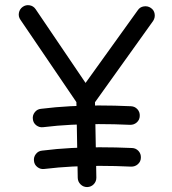

<svg xmlns="http://www.w3.org/2000/svg" viewBox="-20 -700 678 756"><path d="M113.8 -66.4Q111.8 -81.1 121.1 -93.3Q130.4 -105.5 145.5 -106.9Q204.6 -114.3 261 -117.2Q317.4 -120.1 373.5 -120.1Q436.5 -120.1 500 -117.2Q515.1 -116.7 525.4 -105.5Q535.6 -94.2 534.7 -78.6Q534.2 -63.5 522.9 -53.5Q511.7 -43.5 496.1 -43.9Q434.1 -46.9 373.5 -46.9Q318.8 -46.9 264.9 -44.2Q210.9 -41.5 154.3 -34.7Q139.6 -32.7 127.4 -42Q115.2 -51.3 113.8 -66.4ZM109.4 -231Q107.4 -245.6 116.7 -257.8Q126 -270 141.1 -271.5Q200.2 -278.8 256.6 -281.7Q313 -284.7 369.1 -284.7Q432.1 -284.7 495.6 -281.7Q510.7 -281.2 521 -270Q531.2 -258.8 530.3 -243.2Q529.8 -228 518.6 -218Q507.3 -208 491.7 -208.5Q429.7 -211.4 369.1 -211.4Q314.5 -211.4 260.5 -208.7Q206.5 -206.1 149.9 -199.2Q135.3 -197.3 123 -206.5Q110.8 -215.8 109.4 -231ZM323.2 36.6Q308.1 36.6 297.4 26.1Q286.6 15.6 286.1 0.5L280.8 -297.9L60.5 -622.1Q51.8 -634.3 54.4 -649.2Q57.1 -664.1 69.3 -672.9Q81.5 -681.6 96.4 -679.2Q111.3 -676.8 120.1 -664.1L316.9 -373.5L522.5 -659.7Q530.8 -672.4 546.1 -674.8Q561.5 -677.2 573.7 -668.9Q586.4 -660.6 588.9 -645.5Q591.3 -630.4 583 -617.7L354 -297.4L359.4 -0.5Q359.4 14.6 349.1 25.4Q338.9 36.1 323.2 36.6Z"/></svg>

Font: Mikhak-DS1-FD Regular
Style: Regular
Weight: 400
Designer: Amin Abedi
Version: Version 3.2